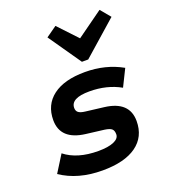

<svg xmlns="http://www.w3.org/2000/svg" viewBox="-140 -861 860 974"><g transform="rotate(-20 290.0 -373.5)"><path d="M247 12Q114 12 23 -50L80 -141Q147 -88 260 -88Q314 -88 344 -101Q374 -114 374 -137Q374 -157 364 -166Q354 -175 326 -179L229 -191Q98 -207 98 -313Q98 -396 159 -442Q220 -488 332 -488Q443 -488 532 -438L487 -347Q414 -388 320 -388Q219 -388 219 -335Q219 -319 229.5 -310.5Q240 -302 266 -299L364 -287Q494 -271 494 -165Q494 -80 430 -34Q366 12 247 12ZM336 -542 214 -718 272 -759 368 -657 510 -759 555 -705 370 -542Z"/></g></svg>

Font: Sometype Mono
Style: Bold Italic
Weight: 700
Italic angle: -12°
Monospace: yes
Designer: Ryoichi Tsunekawa
Foundry: Dharma Type
Version: Version 1.000; ttfautohint (v1.8.3)